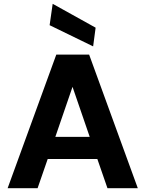

<svg xmlns="http://www.w3.org/2000/svg" viewBox="-20 -986 762 1006"><path d="M20 0 275 -700H447L702 0H543L490 -153H230L177 0ZM360 -531 270 -269H450ZM468 -743 240 -854 256 -966 481 -841Z"/></svg>

Font: DM Sans Black
Style: Regular
Weight: 900
Designer: Colophon Foundry, Jonny Pinhorn
Foundry: Colophon Foundry
Version: Version 4.004; ttfautohint (v1.8.4.7-5d5b)